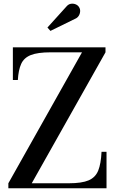

<svg xmlns="http://www.w3.org/2000/svg" viewBox="-20 -1002 640 1022"><path d="M24.5 0V-26.5L416.5 -723.5H249Q181 -723.5 144.2 -709Q107.5 -694.5 92.8 -662Q78 -629.5 75 -576H48.5V-750H541.5V-723.5L149 -26.5H347Q415.5 -26.5 451.8 -42Q488 -57.5 502.8 -94Q517.5 -130.5 520.5 -194H547V0ZM248.5 -837.5 232.5 -855.5 331.5 -965Q343 -979.5 357 -981.8Q371 -984 383.2 -978.8Q395.5 -973.5 401 -963.5Q407.5 -953.5 406.5 -940.5Q405.5 -927.5 398.5 -917Q391.5 -906.5 379 -901.5Z"/></svg>

Font: Bodoni Moda SC 9pt Medium
Style: Regular
Weight: 500
Designer: Owen Earl
Foundry: indestructible type
Version: Version 2.005